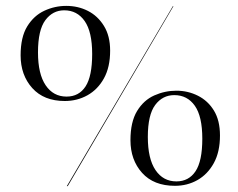

<svg xmlns="http://www.w3.org/2000/svg" viewBox="-20 -618 807 652"><path d="M200 -275Q129 -275 89.5 -319Q50 -363 50 -430Q50 -492 72.5 -528.5Q95 -565 130.5 -581.5Q166 -598 205 -598Q245 -598 278.5 -581Q312 -564 333 -530Q354 -496 354 -446Q354 -390 333 -352Q312 -314 277 -294.5Q242 -275 200 -275ZM207 14 567 -597H569L210 14ZM206 -290Q248 -290 270.5 -324.5Q293 -359 293 -435Q293 -510 267.5 -546.5Q242 -583 198 -583Q159 -583 134 -549.5Q109 -516 109 -440Q109 -367 135 -328.5Q161 -290 206 -290ZM574 13Q502 13 462.5 -31Q423 -75 423 -142Q423 -204 445.5 -241Q468 -278 504 -294Q540 -310 579 -310Q618 -310 652 -293Q686 -276 706.5 -242.5Q727 -209 727 -158Q727 -102 706 -64Q685 -26 650.5 -6.5Q616 13 574 13ZM579 -2Q621 -2 644 -36.5Q667 -71 667 -147Q667 -223 641.5 -259Q616 -295 572 -295Q532 -295 507 -261.5Q482 -228 482 -153Q482 -79 508 -40.5Q534 -2 579 -2Z"/></svg>

Font: Literata 72pt Light
Style: Regular
Weight: 300
Designer: Latin by Veronika Burian and Jose Scaglione. Greek by Irene Vlachou. Cyrillic by Vera Evstafieva.
Foundry: TypeTogether
Version: Version 3.002